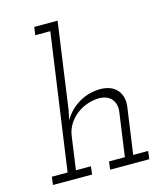

<svg xmlns="http://www.w3.org/2000/svg" viewBox="-112 -832 770 914"><g transform="rotate(-15 272.5 -375.0)"><path d="M321.8 -39.4 316.9 0H509.7L514.6 -39.4H441L473.5 -270.8Q479.1 -320.8 451.3 -351.8Q423.4 -382.8 368 -382.8Q311 -381.6 264 -353.6Q217 -325.6 189.2 -277.8L198.8 -322.8L258.8 -750H143.7L138.1 -710.6H212.3L117.7 -39.4H39.9L35 0H227.8L232.7 -39.4H158.7L181.9 -205.1Q186.5 -234.8 202.6 -260.1Q218.7 -285.5 242.4 -303.9Q266 -321.7 295.3 -332Q324.6 -342.2 355.4 -342.2Q397.1 -340.2 415.5 -316.4Q434 -292.7 430.8 -260.2L400 -39.4Z"/></g></svg>

Font: Josefin Slab Thin
Style: Italic
Weight: 100
Italic angle: -12°
Designer: Santiago Orozco
Foundry: Typemade
Version: Version 2.000